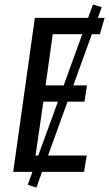

<svg xmlns="http://www.w3.org/2000/svg" viewBox="-20 -769 488 859"><path d="M391 -616 308 -387H369L358 -314H282L195 -73H368L356 0H168L143 70L104 58L125 0H39L136 -689H374L396 -749L435 -737L418 -689H448L427 -616ZM348 -616H216L184 -387H265ZM239 -314H174L139 -73H151Z"/></svg>

Font: Fira Sans Compressed
Style: Italic
Weight: 400
Width: 1
Italic angle: -8°
Designer: bBox Type GmbH & Carrois Corporate GbR & Edenspiekermann AG
Foundry: bBox Type GmbH & Carrois Corporate GbR & Edenspiekermann AG
Version: Version 4.301